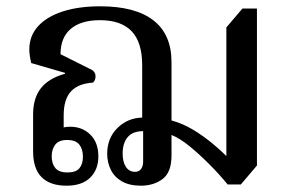

<svg xmlns="http://www.w3.org/2000/svg" viewBox="-20 -579 929 609"><path d="M191 10Q139 10 112 -17Q85 -44 85 -99V-216Q85 -268 110 -299.5Q135 -331 186 -345V-348L79 -379Q76 -392 74.5 -402.5Q73 -413 73 -422Q73 -465 100.5 -495.5Q128 -526 178.5 -542.5Q229 -559 298 -559Q409 -559 466.5 -514.5Q524 -470 524 -382V-197Q560 -187 592.5 -167.5Q625 -148 655.5 -122.5Q686 -97 713 -69L698 -63V-492L749 -552H795V-54L744 6H702Q675 -27 643.5 -58.5Q612 -90 581.5 -115Q551 -140 524 -151V-86Q524 -32 495.5 -11Q467 10 427 10Q391 10 367 -3.5Q343 -17 331.5 -40.5Q320 -64 320 -91Q320 -141 352.5 -173Q385 -205 431 -206V-372Q431 -445 397.5 -480Q364 -515 297 -515Q237 -515 204.5 -487.5Q172 -460 172 -407L264 -361Q274 -357 278.5 -351Q283 -345 283 -337Q283 -324 275 -317Q228 -314 205 -289Q182 -264 182 -213V-157L161 -166Q168 -172 179.5 -174.5Q191 -177 203 -177Q241 -177 266.5 -152Q292 -127 292 -83Q292 -41 266 -15.5Q240 10 191 10ZM194 -32Q221 -32 232 -45.5Q243 -59 243 -82Q243 -106 231.5 -120.5Q220 -135 193 -135Q167 -135 155.5 -120.5Q144 -106 144 -83Q144 -60 155.5 -46Q167 -32 194 -32ZM408 -34Q421 -34 427.5 -43Q434 -52 434 -66V-163Q401 -163 385 -144Q369 -125 369 -92Q369 -65 379.5 -49.5Q390 -34 408 -34Z"/></svg>

Font: Noto Serif Thai Medium
Style: Regular
Weight: 500
Version: Version 2.001